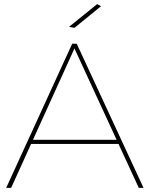

<svg xmlns="http://www.w3.org/2000/svg" viewBox="-20 -911 726 931"><path d="M330 -699H352L676 0H653L341 -676L34 0H10ZM125 -233H559V-213H125ZM451 -891 470 -881 341 -776 315 -781Z"/></svg>

Font: Alexandria Thin
Style: Regular
Weight: 250
Designer: Mohamed Gaber
Foundry: Kief Type Foundry
Version: Version 5.100